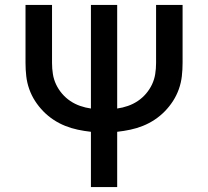

<svg xmlns="http://www.w3.org/2000/svg" viewBox="-20 -755 840 775"><path d="M347 0V-223Q320 -226 294 -231.5Q268 -237 243 -247Q218 -257 195.5 -272Q173 -287 154.5 -306Q136 -325 121.5 -347.5Q107 -370 98 -395.5Q89 -421 86 -447.5Q83 -474 83 -501V-735H190V-501Q190 -478 193.5 -456Q197 -434 206.5 -414Q216 -394 230.5 -377Q245 -360 263.5 -347.5Q282 -335 303.5 -327.5Q325 -320 347 -317V-735H453V-317Q475 -320 496.5 -327.5Q518 -335 536.5 -347.5Q555 -360 569.5 -377Q584 -394 593.5 -414Q603 -434 606.5 -456Q610 -478 610 -501V-735H717V-501Q717 -474 714 -447.5Q711 -421 702 -395.5Q693 -370 678.5 -347.5Q664 -325 645.5 -306Q627 -287 604.5 -272Q582 -257 557 -247Q532 -237 506 -231.5Q480 -226 453 -223V0Z"/></svg>

Font: Iosevka Aile Semibold
Style: Regular
Weight: 600
Designer: Belleve Invis
Foundry: Belleve Invis
Version: Version 31.1.0; ttfautohint (v1.8.4)